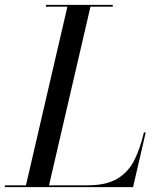

<svg xmlns="http://www.w3.org/2000/svg" viewBox="-65 -770 649 790"><path d="M40 0 214 -750H309L135 0ZM-45 0V-7.5H295Q373.5 -7.5 419 -35.5Q464.5 -63.5 488.5 -112.5Q512.5 -161.5 527 -225H534.5L482.5 0ZM124 -742.5V-750H399V-742.5Z"/></svg>

Font: Bodoni Moda 28pt
Style: Italic
Weight: 400
Italic angle: -13°
Designer: Owen Earl
Foundry: indestructible type
Version: Version 2.004